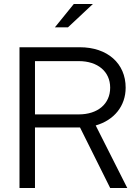

<svg xmlns="http://www.w3.org/2000/svg" viewBox="-20 -935 685 955"><path d="M253 -799H318L442 -915H347ZM77 0H154V-301H378L528 0H613L456 -311C547 -337 605 -407 605 -499C605 -620 514 -700 377 -700H77ZM154 -366V-631H372C466 -631 528 -579 528 -499C528 -418 466 -366 372 -366Z"/></svg>

Font: Red Hat Display
Style: Regular
Weight: 400
Designer: Pentagram, MCKL
Foundry: Pentagram, MCKL
Version: Version 1.023